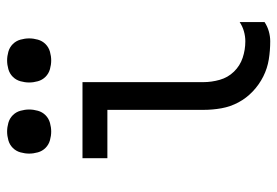

<svg xmlns="http://www.w3.org/2000/svg" viewBox="-140 -632 780 540"><g transform="rotate(-90 250.0 -362.0)"><path d="M404 8Q378 8 353 4Q328 0 305 -11.5Q282 -23 263 -41Q244 -59 232 -81.5Q220 -104 215.5 -129Q211 -154 211 -180V-450H75V-520H289V-180Q289 -157 295.5 -134Q302 -111 318.5 -94Q335 -77 357.5 -69.5Q380 -62 404 -62Q418 -62 432 -66Q446 -70 458 -78V-8Q446 0 432 4Q418 8 404 8ZM350 -608Q338 -608 325.5 -611.5Q313 -615 304 -624Q295 -633 291.5 -645.5Q288 -658 288 -670Q288 -682 291.5 -694.5Q295 -707 304 -716Q313 -725 325.5 -728.5Q338 -732 350 -732Q362 -732 374.5 -728.5Q387 -725 396 -716Q405 -707 408.5 -694.5Q412 -682 412 -670Q412 -658 408.5 -645.5Q405 -633 396 -624Q387 -615 374.5 -611.5Q362 -608 350 -608ZM150 -608Q138 -608 125.5 -611.5Q113 -615 104 -624Q95 -633 91.5 -645.5Q88 -658 88 -670Q88 -682 91.5 -694.5Q95 -707 104 -716Q113 -725 125.5 -728.5Q138 -732 150 -732Q162 -732 174.5 -728.5Q187 -725 196 -716Q205 -707 208.5 -694.5Q212 -682 212 -670Q212 -658 208.5 -645.5Q205 -633 196 -624Q187 -615 174.5 -611.5Q162 -608 150 -608Z"/></g></svg>

Font: Moesevka
Style: Regular
Weight: 400
Monospace: yes
Designer: Belleve Invis
Foundry: Belleve Invis
Version: Version 32.5.0; ttfautohint (v1.8.4)